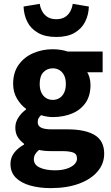

<svg xmlns="http://www.w3.org/2000/svg" viewBox="-20 -763 574 994"><path d="M241.8 210.9Q184.1 210.9 136.8 197.6Q89.5 184.3 61.8 156.8Q34.2 129.3 34.2 85.2Q34.2 54 52.5 29.2Q70.8 4.4 104.6 -14.7V-18.7Q85.8 -32.2 72.5 -52.4Q59.3 -72.6 59.3 -102.9Q59.3 -130.2 75.3 -154.7Q91.3 -179.3 114.6 -195.9V-199.9Q88.5 -218.2 68.2 -251.9Q48 -285.6 48 -328.6Q48 -388.1 77 -428.2Q106 -468.2 152.9 -488.2Q199.8 -508.1 253.2 -508.1Q274 -508.1 293.7 -505Q313.4 -502 330 -496.1H511.4V-389H431.7Q438.7 -377.9 443.6 -360.6Q448.5 -343.2 448.5 -323.6Q448.5 -266.6 422.4 -229.7Q396.3 -192.9 351.8 -174.9Q307.4 -156.9 253.2 -156.9Q239.6 -156.9 224.6 -159.2Q209.6 -161.5 192.6 -166.6Q184 -158.5 179.7 -150.9Q175.3 -143.3 175.3 -129.7Q175.3 -111.7 192.4 -102.5Q209.4 -93.3 249.6 -93.3H330Q421.5 -93.3 470.5 -63.6Q519.4 -33.9 519.4 32.8Q519.4 84.3 485.4 124.5Q451.4 164.8 389.2 187.8Q326.9 210.9 241.8 210.9ZM253.2 -245.9Q272.5 -245.9 287.7 -255.3Q302.9 -264.6 311.9 -283Q320.9 -301.4 320.9 -328.6Q320.9 -355.1 312 -372.9Q303 -390.7 287.9 -400Q272.7 -409.3 253.2 -409.3Q223.9 -409.3 204.7 -389.1Q185.5 -368.9 185.5 -328.6Q185.5 -301.4 194.5 -283Q203.5 -264.6 218.7 -255.3Q233.8 -245.9 253.2 -245.9ZM265.2 118.7Q298.3 118.7 323.7 110.8Q349.2 102.9 363.9 89Q378.7 75 378.7 57.9Q378.7 34 359.1 26.7Q339.4 19.4 303 19.4H251.6Q226.1 19.4 210.4 17.8Q194.6 16.2 182 13.1Q168.3 24.7 161.7 36.3Q155.2 47.9 155.2 61.7Q155.2 90 185.5 104.3Q215.8 118.7 265.2 118.7ZM271.1 -571.6Q214.5 -571.6 177.3 -592.7Q140.1 -613.7 121.8 -649.4Q103.5 -685 102 -729.2L185.7 -743.1Q188.9 -721.5 199.1 -703.3Q209.4 -685.1 227.1 -674.3Q244.8 -663.6 271.1 -663.6Q297.5 -663.6 315.5 -674.3Q333.5 -685.1 343.4 -703.3Q353.3 -721.5 356.5 -743.1L440.1 -729.2Q438.6 -685 420.3 -649.4Q402 -613.7 365.3 -592.7Q328.7 -571.6 271.1 -571.6Z"/></svg>

Font: Source Sans 3 Variable
Style: Regular
Weight: 200
Designer: Paul D. Hunt
Foundry: Adobe Systems Incorporated
Version: Version 3.026